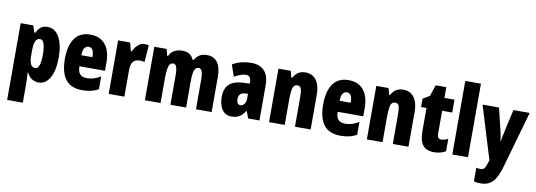

<svg xmlns="http://www.w3.org/2000/svg" viewBox="-70 -1237 5451 1954"><g transform="rotate(10 2656.0 -260.0)"><path d="M328 -563Q405 -563 448.5 -486Q492 -409 492 -275Q492 -142 449 -66Q406 10 332 10Q295 10 265 -9Q235 -28 212 -71H207Q209 -34 210.5 -7.5Q212 19 212 35V240H50V-553H180L204 -482H212Q240 -533 265.5 -548Q291 -563 328 -563ZM274 -428Q241 -428 226.5 -395.5Q212 -363 212 -288V-256Q212 -190 226.5 -159.5Q241 -129 273 -129Q328 -129 328 -273Q328 -428 274 -428Z M770 -562Q869 -562 924 -497Q979 -432 979 -310V-225H715Q715 -170 738 -144.5Q761 -119 809 -119Q847 -119 880 -129Q913 -139 951 -162V-30Q915 -9 874 0.5Q833 10 785 10Q665 10 610.5 -63Q556 -136 556 -274Q556 -413 610 -487.5Q664 -562 770 -562ZM774 -437Q749 -437 732 -415Q715 -393 715 -339H829Q829 -392 814 -414.5Q799 -437 774 -437Z M1328 -563Q1338 -563 1348 -562Q1358 -561 1373 -557L1360 -383Q1341 -389 1310 -389Q1262 -389 1240.5 -360.5Q1219 -332 1219 -278V0H1057V-553H1181L1204 -465H1212Q1222 -488 1238.5 -510.5Q1255 -533 1278 -548Q1301 -563 1328 -563Z M1973 -563Q2121 -563 2121 -360V0H1959V-307Q1959 -419 1915 -419Q1881 -419 1869 -381.5Q1857 -344 1857 -264V0H1695V-307Q1695 -419 1652 -419Q1618 -419 1605.5 -379Q1593 -339 1593 -248V0H1431V-553H1558L1576 -485H1585Q1601 -523 1636 -543Q1671 -563 1719 -563Q1768 -563 1796.5 -542.5Q1825 -522 1838 -490H1849Q1868 -525 1898.5 -544Q1929 -563 1973 -563Z M2436 -563Q2519 -563 2567 -513.5Q2615 -464 2615 -363V0H2498L2471 -73H2468Q2441 -31 2409.5 -10.5Q2378 10 2326 10Q2279 10 2250 -16Q2221 -42 2208 -83Q2195 -124 2195 -169Q2195 -258 2242.5 -301.5Q2290 -345 2381 -349L2453 -352V-366Q2453 -434 2400 -434Q2353 -434 2281 -393L2239 -513Q2280 -537 2329.5 -550Q2379 -563 2436 -563ZM2423 -245Q2357 -242 2357 -176Q2357 -119 2396 -119Q2420 -119 2436.5 -141Q2453 -163 2453 -198V-247Z M2992 -563Q3064 -563 3104 -510Q3144 -457 3144 -360V0H2982V-308Q2982 -363 2973 -391Q2964 -419 2934 -419Q2900 -419 2888 -383Q2876 -347 2876 -253V0H2714V-553H2841L2859 -485H2868Q2906 -563 2992 -563Z M3439 -562Q3538 -562 3593 -497Q3648 -432 3648 -310V-225H3384Q3384 -170 3407 -144.5Q3430 -119 3478 -119Q3516 -119 3549 -129Q3582 -139 3620 -162V-30Q3584 -9 3543 0.5Q3502 10 3454 10Q3334 10 3279.5 -63Q3225 -136 3225 -274Q3225 -413 3279 -487.5Q3333 -562 3439 -562ZM3443 -437Q3418 -437 3401 -415Q3384 -393 3384 -339H3498Q3498 -392 3483 -414.5Q3468 -437 3443 -437Z M4003 -563Q4075 -563 4115 -510Q4155 -457 4155 -360V0H3993V-308Q3993 -363 3984 -391Q3975 -419 3945 -419Q3911 -419 3899 -383Q3887 -347 3887 -253V0H3725V-553H3852L3870 -485H3879Q3917 -563 4003 -563Z M4469 -130Q4484 -130 4502 -135Q4520 -140 4540 -149V-21Q4513 -6 4483.5 2Q4454 10 4420 10Q4338 10 4302.5 -37.5Q4267 -85 4267 -182V-420H4211V-506L4281 -548L4319 -664H4429V-553H4533V-420H4429V-184Q4429 -130 4469 -130Z M4770 0H4608V-760H4770Z M4823 -553H4993L5051 -313Q5057 -288 5061.5 -262.5Q5066 -237 5067 -220H5071Q5073 -237 5077 -258.5Q5081 -280 5088 -311L5142 -553H5310L5143 35Q5111 148 5064 194Q5017 240 4942 240Q4923 240 4905.5 238Q4888 236 4872 232V90Q4892 96 4912 96Q4932 96 4944 89.5Q4956 83 4965.5 62.5Q4975 42 4987 2L4990 -8Z"/></g></svg>

Font: Noto Sans Gurmukhi ExtraCondensed Black
Style: Regular
Weight: 900
Width: 2
Designer: Jelle Bosma - Monotype Design Team
Foundry: Monotype Imaging Inc.
Version: Version 2.004; ttfautohint (v1.8.4.7-5d5b)